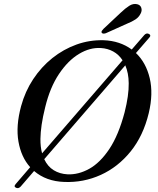

<svg xmlns="http://www.w3.org/2000/svg" viewBox="-20 -919 808 983"><path d="M61.5 42Q48.5 35.5 61 22.5L134.5 -63Q88.5 -114 74.5 -194Q60.5 -274 88 -375.5Q108.5 -451 150 -513.8Q191.5 -576.5 248.2 -621.8Q305 -667 371.8 -691Q438.5 -715 510.5 -713Q594 -710 654.5 -665.5L719 -740Q730.5 -752 743 -745Q755.5 -738 744 -726L676 -647.5Q727.5 -598.5 746.5 -519Q765.5 -439.5 741.5 -339.5Q713.5 -223.5 648.8 -143.5Q584 -63.5 495.8 -23.5Q407.5 16.5 309 12.5Q216.5 9.5 154.5 -43.5L85.5 36.5Q73.5 48.5 61.5 42ZM187 -208.5Q186.5 -167 195.5 -134L607.5 -610.5Q588 -640 559.5 -655.5Q531 -671 497.5 -673Q441 -677 384.5 -643Q328 -609 282 -540.2Q236 -471.5 211.5 -370.5Q199 -320.5 193.2 -280.5Q187.5 -240.5 187 -208.5ZM326 -26.5Q381.5 -24 437 -54.8Q492.5 -85.5 539.8 -156.2Q587 -227 618 -344Q640 -431 639 -493Q638.5 -545 621.5 -584.5L206.5 -104Q224 -66.5 255 -47.5Q286 -28.5 326 -26.5ZM598 -854Q622 -877 642 -889.5Q662 -902 682 -897.5Q699 -893.5 703.5 -878.8Q708 -864 700 -849.5Q691 -831 673.5 -819.5Q656 -808 631 -798L522 -749Q515.5 -746.5 509.2 -747Q503 -747.5 500.5 -751.5Q498 -756 501.5 -761.2Q505 -766.5 510 -771.5Z"/></svg>

Font: Fraunces 9pt
Style: Italic
Weight: 400
Italic angle: -16°
Version: Version 1.000;[b76b70a41]